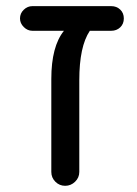

<svg xmlns="http://www.w3.org/2000/svg" viewBox="-20 -597 446 623"><path d="M146.5 -39.1V-340.8Q146.5 -446.3 187.5 -497.1H85Q69.3 -497.1 57.1 -509.3Q44.9 -521.5 44.9 -537.1Q44.9 -553.7 57.1 -565.4Q69.3 -577.1 85 -577.1H340.8Q358.4 -577.1 370.1 -565.9Q381.8 -554.7 381.8 -537.1Q381.8 -519.5 370.1 -508.3Q358.4 -497.1 340.8 -497.1H271.5Q237.3 -446.3 237.3 -336.9V-39.1Q237.3 -20.5 223.6 -7.3Q210 5.9 191.4 5.9Q172.9 5.9 159.7 -7.3Q146.5 -20.5 146.5 -39.1Z"/></svg>

Font: jf-openhuninn-2.1
Style: Regular
Weight: 400
Designer: [Kosugi Maru]
Designed by MOTOYA      

[Varela Round]
Joe Prince (Latin component); Avraham Cornfeld (Hebrew component)
Foundry: justfont Co., Ltd.
Version: 2.1